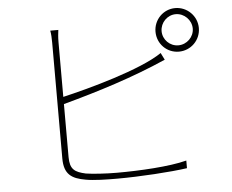

<svg xmlns="http://www.w3.org/2000/svg" viewBox="-53 -817 1061 878"><g transform="rotate(-5 478.0 -378.0)"><path d="M208 -646V-115C208 -42 242 -20 306 -9C344 -2 400 -1 451 -1C554 -1 697 -10 772 -21V-56C692 -35 554 -28 451 -28C400 -28 340 -32 309 -37C259 -48 237 -62 237 -119V-362C399 -406 560 -456 714 -524L698 -556C599 -488 354 -422 237 -395V-646C237 -672 239 -685 241 -702H204C207 -685 208 -670 208 -646ZM683 -655C683 -599 727 -555 782 -555C837 -555 882 -599 882 -655C882 -710 837 -755 782 -755C727 -755 683 -710 683 -655ZM782 -727C821 -727 854 -694 854 -655C854 -616 821 -584 782 -584C743 -584 711 -616 711 -655C711 -694 743 -727 782 -727Z"/></g></svg>

Font: Kinto Sans Thin
Style: Regular
Weight: 100
Designer: Authors: Ryoko NISHIZUKA  (kana & ideographs); Paul D. Hunt (Latin, Greek & Cyrillic); Wenlong ZHANG  (bopomofo); Sandol
Foundry: Adobe Systems Incorporated, ookami Inc.
Version: Version 0.001